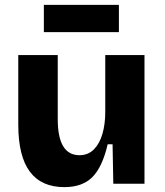

<svg xmlns="http://www.w3.org/2000/svg" viewBox="-20 -754 676 788"><path d="M244 14Q150 14 102.5 -49.5Q55 -113 55 -243V-528H217V-265Q217 -117 306 -117Q342 -117 365.5 -141Q389 -165 400.5 -205Q412 -245 412 -294V-528H573V0H445L442 -162H422Q400 -68 359 -27Q318 14 244 14ZM160 -622V-734H468V-622Z"/></svg>

Font: Bricolage Grotesque 12pt ExtraBold
Style: Regular
Weight: 800
Designer: Mathieu Triay
Foundry: Atelier Triay
Version: Version 1.001; ttfautohint (v1.8.4.7-5d5b);gftools[0.9.33.de